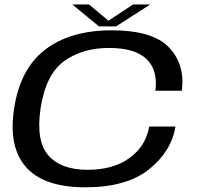

<svg xmlns="http://www.w3.org/2000/svg" viewBox="-20 -814 872 839"><path d="M353 4.5Q532.5 4.5 630.5 -73.5Q728.5 -151.5 747 -261H632Q617.5 -176 546.5 -124Q475.5 -72 362.5 -72Q246.5 -72 191.5 -134.8Q136.5 -197.5 157 -338.5Q179.5 -488.5 259.8 -546.5Q340 -604.5 456 -604.5Q569.5 -604.5 620 -556.2Q670.5 -508 659 -417.5H774.5Q789.5 -532 718.5 -606.8Q647.5 -681.5 468 -681.5Q287.5 -681.5 177.5 -597.2Q67.5 -513 41.5 -338.5Q16 -171.5 94 -83.5Q172 4.5 353 4.5ZM412.5 -698.5H487L636.5 -794.5H561.5L454 -723.5L369 -794.5H296Z"/></svg>

Font: Anybody Expanded
Style: Italic
Weight: 400
Width: 7
Italic angle: -10°
Version: Version 1.113;gftools[0.9.25]